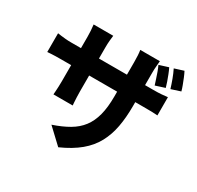

<svg xmlns="http://www.w3.org/2000/svg" viewBox="-185 -1031 1369 1331"><g transform="rotate(30 500.0 -365.5)"><path d="M823 -782Q833 -762 842.5 -737.5Q852 -713 860.5 -689Q869 -665 874 -646L799 -622Q792 -644 784.5 -667Q777 -690 768.5 -714Q760 -738 750 -759ZM927 -814Q937 -795 947 -770.5Q957 -746 966 -722Q975 -698 980 -679L906 -655Q896 -688 882.5 -724.5Q869 -761 854 -791ZM740 -422Q740 -331 726 -256Q712 -181 678.5 -119Q645 -57 585.5 -7.5Q526 42 434 83L315 -29Q389 -54 442 -85Q495 -116 528.5 -160Q562 -204 578.5 -266.5Q595 -329 595 -418V-690Q595 -721 593.5 -745Q592 -769 589 -786H746Q745 -769 742.5 -745Q740 -721 740 -690ZM378 -777Q376 -761 373.5 -736.5Q371 -712 371 -681V-326Q371 -304 372 -282.5Q373 -261 374 -245Q375 -229 376 -218H222Q223 -229 224 -245Q225 -261 226 -282Q227 -303 227 -326V-682Q227 -705 225.5 -729Q224 -753 221 -777ZM38 -601Q49 -599 65 -597Q81 -595 102 -593Q123 -591 149 -591H803Q845 -591 870 -593Q895 -595 919 -598V-452Q900 -454 872.5 -454.5Q845 -455 804 -455H149Q123 -455 103 -454.5Q83 -454 67.5 -453Q52 -452 38 -451Z"/></g></svg>

Font: Noto Sans JP Thin ExtraBold
Style: Regular
Weight: 800
Version: Version 2.004-H2;hotconv 1.0.118;makeotfexe 2.5.65603